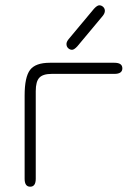

<svg xmlns="http://www.w3.org/2000/svg" viewBox="-20 -698 498 725"><path d="M368 -638 272 -523Q260 -510 252 -510Q244 -510 237.5 -516Q231 -522 231 -532Q231 -540 239 -550L335 -665Q347 -678 355 -678Q363 -678 369.5 -672Q376 -666 376 -657Q376 -648 368 -638ZM412 -419H175Q142 -419 128.5 -404.5Q115 -390 115 -354V-23Q115 7 94 7Q73 7 73 -23V-337Q73 -407 93.5 -434Q114 -461 168 -461H412Q442 -461 442 -440Q442 -419 412 -419Z"/></svg>

Font: Jura Light
Style: Regular
Weight: 300
Designer: Daniel Johnson, Alexei Vanyashin
Foundry: Daniel Johnson
Version: Version 5.103